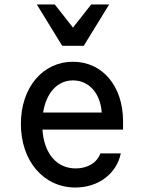

<svg xmlns="http://www.w3.org/2000/svg" viewBox="-20 -825 640 855"><path d="M169 -248H528V-285C528 -442 436 -550 305 -550C170 -550 73 -435 73 -273C73 -108 174 10 316 10C418 10 499 -51 518 -142H427C412 -100 370 -75 317 -75C232 -75 176 -142 169 -248ZM305 -467C376 -467 427 -410 433 -324H172C186 -412 236 -467 305 -467ZM257 -621H353L466 -805H386L305 -702L224 -805H144Z"/></svg>

Font: CommitMono
Style: 500Regular
Weight: 500
Monospace: yes
Designer: Eigil Nikolajsen
Foundry: Eigil Nikolajsen
Version: Version 1.143